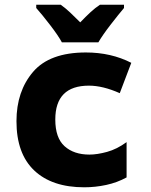

<svg xmlns="http://www.w3.org/2000/svg" viewBox="-20 -786 640 816"><path d="M398 -606Q416 -637 450 -681Q484 -725 507 -752V-766H405Q385 -753 364.5 -734Q344 -715 321 -691Q298 -714 278.5 -732.5Q259 -751 238 -766H134V-752Q159 -724 193.5 -679Q228 -634 243 -606ZM518 -32V-182Q477 -152 435 -140.5Q393 -129 360 -129Q294 -129 254.5 -164.5Q215 -200 215 -278Q215 -422 358 -422Q417 -422 489 -390L538 -519Q452 -563 345 -563Q191 -563 120.5 -480.5Q50 -398 50 -271Q50 -133 125.5 -61.5Q201 10 338 10Q385 10 431.5 0Q478 -10 518 -32Z"/></svg>

Font: Noto Sans Mono UI ExtraBold
Style: Regular
Weight: 800
Designer: Monotype Design team
Foundry: Monotype Imaging Inc.
Version: 1.000